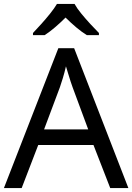

<svg xmlns="http://www.w3.org/2000/svg" viewBox="-20 -964 679 984"><path d="M545 0 459 -221H176L91 0H0L279 -717H360L638 0ZM352 -517Q349 -525 342 -546Q335 -567 328.5 -589.5Q322 -612 318 -624Q311 -593 302 -563.5Q293 -534 287 -517L206 -301H432ZM362 -944Q374 -922 396.5 -894.5Q419 -867 443.5 -840.5Q468 -814 487 -795V-784H425Q399 -800 371 -823.5Q343 -847 316 -874Q289 -847 262 -824Q235 -801 209 -784H149V-795Q168 -815 191.5 -841Q215 -867 237 -894.5Q259 -922 272 -944Z"/></svg>

Font: Noto Sans Test
Style: Regular
Weight: 400
Version: Version 1.002; ttfautohint (v1.8.4.7-5d5b)